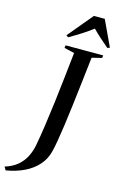

<svg xmlns="http://www.w3.org/2000/svg" viewBox="-254 -1044 795 1265"><g transform="rotate(15 143.0 -411.0)"><path d="M-78 155 -91 132.5Q-40 117 -6.5 88.8Q27 60.5 46 23Q65 -14.5 73 -55.5Q85 -119.5 96.5 -199Q108 -278.5 118.8 -366Q129.5 -453.5 139.2 -541.2Q149 -629 157.5 -708.5L88 -725L90.5 -743H347L344.5 -725L277 -708.5Q266 -612 256 -526.2Q246 -440.5 237 -366.8Q228 -293 219.5 -232.8Q211 -172.5 203.2 -126.5Q195.5 -80.5 188 -50Q174.5 7.5 137.5 49.2Q100.5 91 45.2 117.5Q-10 144 -78 155ZM78.5 -808.5 220.5 -978.5H294.5L376.5 -803.5L360.5 -797.5Q331.5 -822 303 -847.5Q274.5 -873 248.5 -899.5Q214 -873.5 176 -849Q138 -824.5 93 -798.5Z"/></g></svg>

Font: Merriweather 144pt Medium
Style: Italic
Weight: 500
Italic angle: -7.8°
Version: Version 2.101